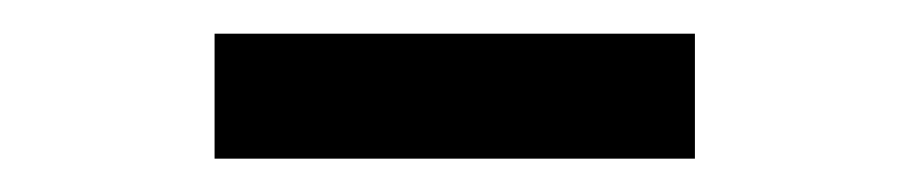

<svg xmlns="http://www.w3.org/2000/svg" viewBox="-20 -437 540 114"><path d="M107.4 -342.8V-417H392.6V-342.8Z"/></svg>

Font: GenEi Gothic M Regular
Style: Regular
Weight: 400
Designer: o_tamon (Modified); [Source Han Sans]
Ryoko NISHIZUKA  (kana & ideographs); Paul D. Hunt (Latin, Greek & Cyrillic); Wenl
Version: Version 1.1a;Original Version 1.004